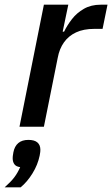

<svg xmlns="http://www.w3.org/2000/svg" viewBox="-56 -540 478 818"><path d="M131 0H27L131 -520H235L211 -405H217Q230 -432 250.5 -458.5Q271 -485 301.5 -502.5Q332 -520 373 -520H402L381 -417H346Q300 -417 268 -402Q236 -387 216.5 -359.5Q197 -332 190 -294ZM65 56Q91 56 103.5 67Q116 78 116 98Q116 103 115.5 107.5Q115 112 113 123Q105 162 82.5 198.5Q60 235 32 258H-36Q-10 235 4.5 216Q19 197 30 172Q13 170 5.5 160Q-2 150 -2 134Q-2 130 -1.5 125Q-1 120 1 109Q6 83 22 69.5Q38 56 65 56Z"/></svg>

Font: IBM Plex Sans Medium
Style: Italic
Weight: 500
Italic angle: -11.31°
Designer: Mike Abbink, Paul van der Laan, Pieter van Rosmalen
Foundry: Bold Monday
Version: Version 3.201